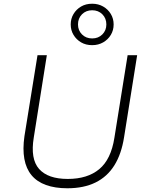

<svg xmlns="http://www.w3.org/2000/svg" viewBox="-20 -1001 790 1029"><path d="M341 8Q275 8 226.5 -9.5Q178 -27 149 -62Q120 -97 110.5 -149.5Q101 -202 111 -271L181 -705H231L161 -264Q142 -149 189.5 -95.5Q237 -42 343 -42Q449 -42 512 -94.5Q575 -147 593 -262L664 -705H715L645 -266Q631 -176 593 -115Q555 -54 492 -23Q429 8 341 8ZM474 -759Q440 -759 414.5 -774Q389 -789 374 -814Q359 -839 359 -870Q359 -901 374 -926Q389 -951 414.5 -966Q440 -981 474 -981Q507 -981 533 -966Q559 -951 574 -926Q589 -901 589 -870Q589 -839 574 -814Q559 -789 533 -774Q507 -759 474 -759ZM474 -795Q507 -795 528.5 -816.5Q550 -838 550 -870Q550 -903 528.5 -924.5Q507 -946 474 -946Q441 -946 419.5 -924.5Q398 -903 398 -870Q398 -838 419.5 -816.5Q441 -795 474 -795Z"/></svg>

Font: Nunito Sans 7pt ExtraLight
Style: Italic
Weight: 250
Italic angle: -9°
Designer: Vernon Adams
Foundry: Vernon Adams
Version: Version 3.101;gftools[0.9.27]